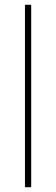

<svg xmlns="http://www.w3.org/2000/svg" viewBox="-20 -780 232 800"><path d="M110 0V-760H84V0Z"/></svg>

Font: Noto Sans Georgian SemiCondensed Thin
Style: Regular
Weight: 100
Width: 4
Designer: Monotype Design Team, Akaki Razmadze
Foundry: Google LLC
Version: Version 2.005